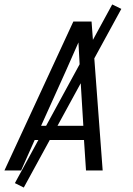

<svg xmlns="http://www.w3.org/2000/svg" viewBox="-29 -767 599 864"><path d="M-9 0 301 -670H383L433 0H358L349 -137H127L66 0ZM346 -201 331 -447Q329 -479 327.5 -511.5Q326 -544 324 -576Q310 -544 295.5 -511.5Q281 -479 267 -447L156 -201ZM78 77 38 57 476 -747 517 -727Z"/></svg>

Font: Lode Term
Style: Italic
Weight: 400
Italic angle: -11°
Monospace: yes
Designer: Belleve Invis
Foundry: Belleve Invis
Version: Version 29.2.0